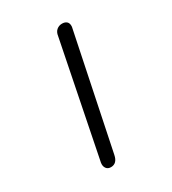

<svg xmlns="http://www.w3.org/2000/svg" viewBox="-131 -577 577 645"><g transform="rotate(-30 157.0 -255.0)"><path d="M89 -35 177 -475Q179 -490 188 -497.5Q197 -505 209 -505Q220 -505 226.5 -499.5Q233 -494 233 -483Q233 -478 232 -475L141 -35Q135 -5 111 -5Q99 -5 93 -13.5Q87 -22 89 -35Z"/></g></svg>

Font: Mali Light
Style: Italic
Weight: 300
Italic angle: -10°
Version: Version 1.000; ttfautohint (v1.6)